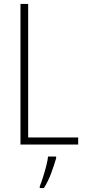

<svg xmlns="http://www.w3.org/2000/svg" viewBox="-20 -734 436 975"><path d="M84 0V-714H123V-36H377V0ZM265 70Q255 105 239.5 146.5Q224 188 203 221H182V212Q189 195 198 167Q207 139 214.5 110Q222 81 224 61H265Z"/></svg>

Font: Noto Sans Khmer Condensed ExtraLight
Style: Regular
Weight: 200
Width: 3
Designer: Danh Hong and the Monotype Design Team
Foundry: Monotype Imaging Inc.
Version: Version 2.004; ttfautohint (v1.8.4.7-5d5b)